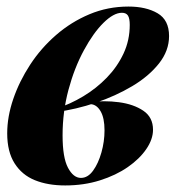

<svg xmlns="http://www.w3.org/2000/svg" viewBox="-20 -552 547 586"><path d="M227 -9Q248 -9 264 -31Q280 -53 289.5 -86.5Q299 -120 299 -154Q299 -192 287 -212.5Q275 -233 257 -234L251 -240Q298 -246 343 -240Q388 -234 417.5 -214Q447 -194 447 -156Q447 -127 426.5 -97Q406 -67 370 -42Q334 -17 285 -1.5Q236 14 179 14Q126 14 86.5 -2Q47 -18 24.5 -53.5Q2 -89 2 -145Q2 -196 20.5 -250Q39 -304 72 -354.5Q105 -405 151 -445Q197 -485 253 -508.5Q309 -532 372 -532Q426 -532 461 -511.5Q496 -491 496 -442Q496 -397 465 -358Q434 -319 383.5 -289Q333 -259 272.5 -238.5Q212 -218 151 -210L153 -221Q194 -234 234 -258Q274 -282 306 -315Q338 -348 357 -388.5Q376 -429 376 -476Q376 -496 370.5 -504.5Q365 -513 352 -513Q327 -513 296 -482.5Q265 -452 236 -398.5Q207 -345 189 -278Q171 -211 171 -139Q171 -71 187.5 -40Q204 -9 227 -9Z"/></svg>

Font: Playfair Display ExtraBold
Style: Italic
Weight: 800
Italic angle: -14°
Designer: Claus Eggers Sørensen
Foundry: Claus Eggers Sørensen
Version: Version 1.203